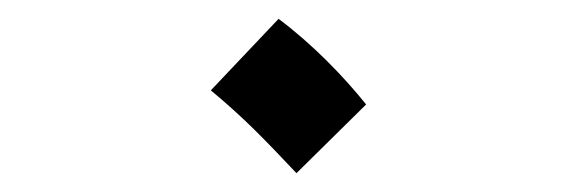

<svg xmlns="http://www.w3.org/2000/svg" viewBox="-20 -392 612 204"><path d="M295 -208 369 -281C345 -311 312 -345 276 -372L204 -296C240 -266 260 -245 295 -208Z"/></svg>

Font: Noto Sans Arabic
Style: Regular
Weight: 400
Designer: Monotype Design Team, Nadine Chahine, Nizar Qandah and Khaled Hosny
Foundry: Monotype Imaging Inc.
Version: Version 2.012